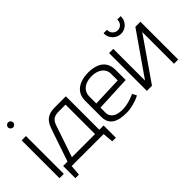

<svg xmlns="http://www.w3.org/2000/svg" viewBox="-75 -1201 1797 1797"><g transform="rotate(-45 823.5 -302.5)"><path d="M38 0H95V-501H38ZM67 -710Q54 -710 43.5 -700Q33 -690 33 -676Q33 -663 43.5 -653Q54 -643 67 -643Q81 -643 91 -653Q101 -663 101 -676Q101 -690 91 -700Q81 -710 67 -710Z M622 -57V-500H472Q423 -500 392 -484.5Q361 -469 344 -446Q327 -423 318 -398.5Q309 -374 303 -357L201 -57H143V105H190L199 0H622L631 105H679V-57ZM259 -57 367 -375Q373 -391 381 -404.5Q389 -418 401 -427.5Q413 -437 431.5 -442Q450 -447 475 -447H565V-57Z M776 -132V-196L1126 -212V-344Q1126 -401 1102 -437.5Q1078 -474 1033.5 -492Q989 -510 928 -510Q869 -510 821.5 -492Q774 -474 747 -436.5Q720 -399 720 -341V-132Q720 -90 734 -62.5Q748 -35 774 -18.5Q800 -2 836 5Q872 12 915 12Q958 12 1007 -0.5Q1056 -13 1098 -35L1077 -78Q1035 -59 993 -47.5Q951 -36 909 -36Q882 -36 858 -41Q834 -46 815.5 -57.5Q797 -69 786.5 -87Q776 -105 776 -132ZM1070 -351V-262L776 -251V-340Q776 -381 795.5 -408.5Q815 -436 849 -449.5Q883 -463 927 -463Q966 -463 998.5 -450Q1031 -437 1050.5 -412Q1070 -387 1070 -351Z M1515 -668H1470V-661Q1470 -633 1451 -613Q1432 -593 1403 -593Q1375 -593 1354.5 -613Q1334 -633 1334 -661V-668H1289V-661Q1289 -630 1304.5 -604.5Q1320 -579 1346 -563.5Q1372 -548 1403 -548Q1434 -548 1459.5 -563.5Q1485 -579 1500 -604.5Q1515 -630 1515 -661ZM1250 -500H1194V0H1262L1553 -420V0H1609V-500H1542L1250 -80Z"/></g></svg>

Font: AdventPro_ExpandedRegular
Style: ExpandedRegular
Weight: 400
Width: 7
Designer: VivaRado, Andreas Kalpakidis
Foundry: VivaRado, Andreas Kalpakidis
Version: Version 3.000